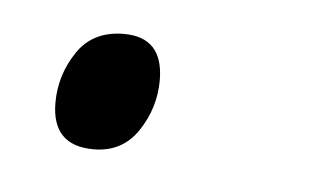

<svg xmlns="http://www.w3.org/2000/svg" viewBox="-26 -120 264 160"><g transform="rotate(5 106.5 -40.0)"><path d="M56 9Q21 9 21 -27Q21 -50 34 -69.5Q47 -89 73 -89Q106 -89 106 -53Q106 -30 93 -10.5Q80 9 56 9Z"/></g></svg>

Font: Noto Sans SemiCondensed Light
Style: Italic
Weight: 300
Width: 4
Italic angle: -12°
Designer: Monotype Design Team
Foundry: Monotype Imaging Inc.
Version: Version 2.013; ttfautohint (v1.8.4.7-5d5b)